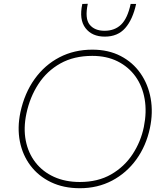

<svg xmlns="http://www.w3.org/2000/svg" viewBox="-20 -988 859 1017"><path d="M403 9Q316.5 9 250 -23Q183.5 -55 141.5 -110.8Q99.5 -166.5 85.2 -239Q71 -311.5 88 -393Q110 -495 163.5 -569.5Q217 -644 295 -684.5Q373 -725 469 -725Q554 -725 618.8 -691.5Q683.5 -658 724.2 -599.5Q765 -541 778.2 -466.2Q791.5 -391.5 774 -309Q754 -215 702 -143.2Q650 -71.5 573.5 -31.2Q497 9 403 9ZM403 -24Q498.5 -24 568.5 -64.2Q638.5 -104.5 682.2 -171Q726 -237.5 742 -316Q758 -395 746.2 -463.2Q734.5 -531.5 697.8 -582.8Q661 -634 603 -663Q545 -692 469 -692Q371.5 -692 300 -652Q228.5 -612 183.5 -543Q138.5 -474 120 -387Q103.5 -309.5 116.5 -243.2Q129.5 -177 167.8 -127.8Q206 -78.5 266 -51.2Q326 -24 403 -24ZM535 -794Q467.5 -794 432.8 -839.2Q398 -884.5 416 -967L445 -968Q428.5 -890 454.8 -857.5Q481 -825 534 -825Q587.5 -825 621.5 -857.8Q655.5 -890.5 672 -967H701Q683 -884.5 643.2 -839.2Q603.5 -794 535 -794Z"/></svg>

Font: Commissioner Thin
Style: Italic
Weight: 100
Italic angle: -12°
Designer: Kostas Bartsokas
Foundry: Kostas Bartsokas
Version: Version 1.000; ttfautohint (v1.8.3)